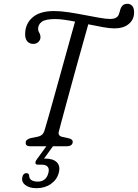

<svg xmlns="http://www.w3.org/2000/svg" viewBox="-20 -768 724 1008"><path d="M288.5 -76Q283.5 -54 308.5 -49L345 -41Q365 -34 361.5 -20Q358.5 0 328.5 0H139Q113.5 0 115 -19.5Q115.5 -29.5 122.8 -34.8Q130 -40 143 -43.5L176.5 -50Q191.5 -53 200.8 -61Q210 -69 215 -87.5Q220.5 -105.5 231.8 -145Q243 -184.5 257.8 -237.2Q272.5 -290 289 -349.2Q305.5 -408.5 321.5 -466.2Q337.5 -524 351.2 -573.2Q365 -622.5 374 -654.5Q344.5 -660.5 317.8 -664.2Q291 -668 270.5 -668Q219 -668 199.5 -653.8Q180 -639.5 180 -615.5Q180 -606 186.2 -595.8Q192.5 -585.5 192.5 -572Q192.5 -559 182 -548.2Q171.5 -537.5 154.5 -537.5Q135 -537.5 123.2 -551Q111.5 -564.5 112 -589Q112 -642 150.2 -676Q188.5 -710 264 -710Q297.5 -710 339.2 -703.8Q381 -697.5 423.5 -689.2Q466 -681 501.2 -674.8Q536.5 -668.5 557 -668.5Q577 -668.5 588 -674.5Q599 -680.5 603.5 -691Q607 -699.5 608.2 -705.5Q609.5 -711.5 611 -716Q615 -730.5 623.8 -739.2Q632.5 -748 649 -748Q664.5 -748 674.2 -737Q684 -726 684 -702.5Q684 -665.5 656.2 -642.2Q628.5 -619 580.5 -619Q556.5 -619 520 -625.5Q483.5 -632 443.5 -640.5Q433 -603.5 418.8 -552.5Q404.5 -501.5 388.2 -443.2Q372 -385 356.2 -327Q340.5 -269 326.5 -217.8Q312.5 -166.5 302.5 -129.2Q292.5 -92 288.5 -76ZM229.5 -8.5H264L211 65Q214.5 64.5 218 64.5Q259 64.5 278.5 84.2Q298 104 288.5 139.5Q279 175.5 247.2 197.8Q215.5 220 171.5 220Q134 220 112.5 203Q91 186 97.5 160.5Q102.5 141 118.5 141Q131.5 141 133 154Q133.5 171.5 146.5 178.5Q159.5 185.5 177.5 185.5Q222.5 185.5 234 140Q239.5 120 230.8 108.2Q222 96.5 198.5 96.5H179.5Q167 96.5 166 88.2Q165 80 173 69Z"/></svg>

Font: Fraunces 9pt SuperSoft Light
Style: Italic
Weight: 300
Italic angle: -16°
Version: Version 1.000;[b76b70a41]